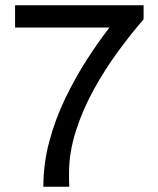

<svg xmlns="http://www.w3.org/2000/svg" viewBox="-20 -706 596 726"><path d="M144 0Q144 -89 167 -173.5Q190 -258 227.5 -335.5Q265 -413 308.5 -480.5Q352 -548 394 -602H37V-686H523V-633Q476 -579 426.5 -511.5Q377 -444 335 -368Q293 -292 267 -211Q241 -130 241 -51Q241 -37 241 -27.5Q241 -18 242 0Z"/></svg>

Font: Archivo VF Beta
Style: Regular
Weight: 400
Designer: Hector Gatti
Foundry: Omnibus-Type
Version: Version 1.002